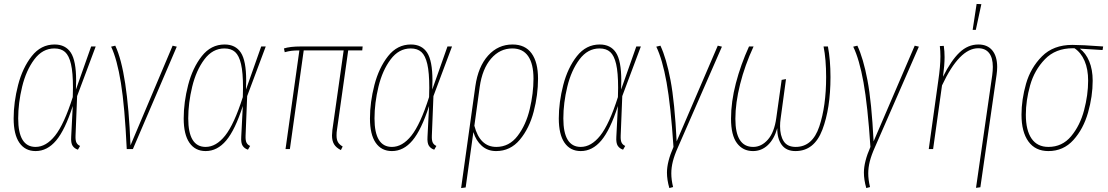

<svg xmlns="http://www.w3.org/2000/svg" viewBox="-20 -754 5602 971"><path d="M365 -347Q365 -317 364 -301L441 -519H464L370 -268L362 -68Q361 -43 367 -32Q373 -21 385 -16L374 3Q356 -3 347 -17Q338 -31 340 -62L348 -218Q309 -97 264 -43.5Q219 10 160 10Q107 10 78 -32Q49 -74 49 -155Q49 -237 71.5 -324Q94 -411 140.5 -470Q187 -529 256 -529Q311 -529 338 -488Q365 -447 365 -347ZM72 -155Q72 -11 160 -11Q213 -11 258.5 -68Q304 -125 348 -263Q349 -280 349 -310Q349 -387 339 -430Q329 -473 309 -491Q289 -509 255 -509Q195 -509 153.5 -453.5Q112 -398 92 -315.5Q72 -233 72 -155Z M640 -19 853 -523 874 -518 652 0H621Q611 -214 591.5 -334.5Q572 -455 542 -518L563 -523Q625 -392 640 -19Z M1225 -347Q1225 -317 1224 -301L1301 -519H1324L1230 -268L1222 -68Q1221 -43 1227 -32Q1233 -21 1245 -16L1234 3Q1216 -3 1207 -17Q1198 -31 1200 -62L1208 -218Q1169 -97 1124 -43.5Q1079 10 1020 10Q967 10 938 -32Q909 -74 909 -155Q909 -237 931.5 -324Q954 -411 1000.5 -470Q1047 -529 1116 -529Q1171 -529 1198 -488Q1225 -447 1225 -347ZM932 -155Q932 -11 1020 -11Q1073 -11 1118.5 -68Q1164 -125 1208 -263Q1209 -280 1209 -310Q1209 -387 1199 -430Q1189 -473 1169 -491Q1149 -509 1115 -509Q1055 -509 1013.5 -453.5Q972 -398 952 -315.5Q932 -233 932 -155Z M1684 -96Q1682 -86 1682 -69Q1682 -48 1689 -35.5Q1696 -23 1713 -13L1704 5Q1680 -7 1669.5 -24.5Q1659 -42 1659 -69Q1659 -77 1661 -97L1718 -499H1516L1446 0H1424L1494 -499Q1469 -499 1453.5 -497Q1438 -495 1420 -490L1416 -509Q1446 -519 1502 -519H1814L1812 -499H1741Z M2167 -347Q2167 -317 2166 -301L2243 -519H2266L2172 -268L2164 -68Q2163 -43 2169 -32Q2175 -21 2187 -16L2176 3Q2158 -3 2149 -17Q2140 -31 2142 -62L2150 -218Q2111 -97 2066 -43.5Q2021 10 1962 10Q1909 10 1880 -32Q1851 -74 1851 -155Q1851 -237 1873.5 -324Q1896 -411 1942.5 -470Q1989 -529 2058 -529Q2113 -529 2140 -488Q2167 -447 2167 -347ZM1874 -155Q1874 -11 1962 -11Q2015 -11 2060.5 -68Q2106 -125 2150 -263Q2151 -280 2151 -310Q2151 -387 2141 -430Q2131 -473 2111 -491Q2091 -509 2057 -509Q1997 -509 1955.5 -453.5Q1914 -398 1894 -315.5Q1874 -233 1874 -155Z M2701 -356Q2701 -274 2679 -189.5Q2657 -105 2609 -47.5Q2561 10 2489 10Q2446 10 2416.5 -16.5Q2387 -43 2374 -86L2335 194L2312 197L2384 -318Q2398 -417 2448.5 -473Q2499 -529 2572 -529Q2636 -529 2668.5 -484Q2701 -439 2701 -356ZM2678 -356Q2678 -431 2651 -470Q2624 -509 2571 -509Q2508 -509 2463.5 -457.5Q2419 -406 2406 -314L2379 -118Q2407 -11 2490 -11Q2555 -11 2597.5 -66.5Q2640 -122 2659 -202Q2678 -282 2678 -356Z M3122 -347Q3122 -317 3121 -301L3198 -519H3221L3127 -268L3119 -68Q3118 -43 3124 -32Q3130 -21 3142 -16L3131 3Q3113 -3 3104 -17Q3095 -31 3097 -62L3105 -218Q3066 -97 3021 -43.5Q2976 10 2917 10Q2864 10 2835 -32Q2806 -74 2806 -155Q2806 -237 2828.5 -324Q2851 -411 2897.5 -470Q2944 -529 3013 -529Q3068 -529 3095 -488Q3122 -447 3122 -347ZM2829 -155Q2829 -11 2917 -11Q2970 -11 3015.5 -68Q3061 -125 3105 -263Q3106 -280 3106 -310Q3106 -387 3096 -430Q3086 -473 3066 -491Q3046 -509 3012 -509Q2952 -509 2910.5 -453.5Q2869 -398 2849 -315.5Q2829 -233 2829 -155Z M3402 -39 3610 -523 3631 -518 3409 -10Q3391 30 3383 61.5Q3375 93 3375 123Q3375 155 3384 192L3365 197Q3353 155 3353 119Q3353 64 3386 -11Q3372 -221 3351 -337.5Q3330 -454 3299 -518L3320 -523Q3350 -459 3371 -348.5Q3392 -238 3402 -39Z M3677 -154Q3677 -239 3701.5 -333Q3726 -427 3768 -519H3791Q3747 -424 3723 -328.5Q3699 -233 3699 -153Q3699 -11 3789 -11Q3831 -11 3863.5 -48Q3896 -85 3906 -158L3933 -350L3955 -354L3928 -155Q3925 -136 3925 -116Q3925 -68 3943.5 -39.5Q3962 -11 4004 -11Q4089 -11 4123.5 -114.5Q4158 -218 4158 -364Q4158 -454 4145 -519H4167Q4180 -451 4180 -364Q4180 -206 4139 -98Q4098 10 4003 10Q3956 10 3933 -22Q3910 -54 3911 -106Q3895 -50 3863 -20Q3831 10 3788 10Q3737 10 3707 -30Q3677 -70 3677 -154Z M4398 -39 4606 -523 4627 -518 4405 -10Q4387 30 4379 61.5Q4371 93 4371 123Q4371 155 4380 192L4361 197Q4349 155 4349 119Q4349 64 4382 -11Q4368 -221 4347 -337.5Q4326 -454 4295 -518L4316 -523Q4346 -459 4367 -348.5Q4388 -238 4398 -39Z M4998 -374Q5001 -397 5001 -416Q5001 -462 4982 -486Q4963 -510 4927 -510Q4832 -510 4744 -322L4699 0H4677L4725 -345Q4736 -419 4736 -469Q4736 -497 4733 -521L4753 -522Q4757 -495 4757 -465Q4757 -426 4749 -366Q4790 -448 4832.5 -488.5Q4875 -529 4928 -529Q4974 -529 4998.5 -499Q5023 -469 5023 -415Q5023 -397 5020 -376L4938 193L4916 196ZM4919 -734 4943 -733 4915 -603H4899Z M5146 -174Q5146 -250 5169 -330.5Q5192 -411 5249.5 -469Q5307 -527 5403 -527Q5450 -527 5559 -519L5556 -501L5441 -508Q5471 -486 5488.5 -444Q5506 -402 5506 -346Q5506 -267 5482.5 -184.5Q5459 -102 5408.5 -46Q5358 10 5282 10Q5216 10 5181 -38.5Q5146 -87 5146 -174ZM5483 -346Q5483 -404 5465 -446Q5447 -488 5414 -510H5406Q5318 -510 5264.5 -454.5Q5211 -399 5189.5 -322Q5168 -245 5168 -174Q5168 -95 5197 -53Q5226 -11 5282 -11Q5352 -11 5397 -65Q5442 -119 5462.5 -196.5Q5483 -274 5483 -346Z"/></svg>

Font: Fira Sans Extra Condensed Thin
Style: Italic
Weight: 250
Width: 3
Italic angle: -8°
Designer: Carrois Corporate & Edenspiekermann AG
Foundry: Carrois Corporate GbR & Edenspiekermann AG
Version: Version 4.203